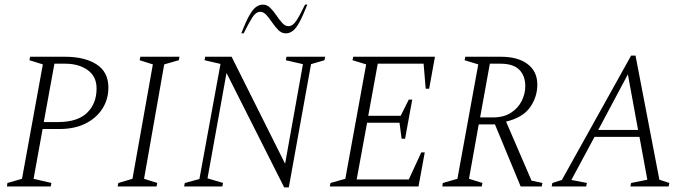

<svg xmlns="http://www.w3.org/2000/svg" viewBox="-20 -805 2990 829"><path d="M10 0 12 -15 75 -33 165 -527 107 -545 110 -560H260Q346 -560 397 -527Q448 -494 448 -427Q448 -376 422 -335.5Q396 -295 349 -271.5Q302 -248 237 -248H164L125 -33L202 -15L199 0ZM215 -530 169 -278H230Q315 -278 356 -318Q397 -358 397 -423Q397 -475 358.5 -502.5Q320 -530 261 -530Z M488 0 491 -15 552 -33 640 -527 583 -545 586 -560H755L752 -545L689 -527L602 -33L659 -15L656 0Z M775 0 778 -15 841 -32 932 -529 863 -545 866 -560H980L1211 -98L1288 -528L1214 -545L1217 -560H1384L1381 -545L1323 -528L1227 4H1207L958 -490L876 -35L943 -15L940 0ZM1022 -661Q1041 -711 1056 -737.5Q1071 -764 1085 -774.5Q1099 -785 1115 -785Q1133 -785 1147 -771Q1161 -757 1173.5 -738.5Q1186 -720 1198.5 -706Q1211 -692 1225 -692Q1244 -692 1259.5 -715.5Q1275 -739 1297 -785H1307Q1287 -735 1272.5 -708.5Q1258 -682 1244 -671.5Q1230 -661 1214 -661Q1196 -661 1182 -675Q1168 -689 1155.5 -707.5Q1143 -726 1130.5 -740Q1118 -754 1104 -754Q1085 -754 1070 -730.5Q1055 -707 1032 -661Z M1404 0 1407 -15 1471 -33 1561 -527 1502 -545 1505 -560H1858L1833 -422H1818L1809 -530H1611L1570 -305H1710L1745 -375H1760L1729 -206H1714L1705 -275H1565L1520 -30H1745L1799 -147H1814L1787 0Z M1890 0 1892 -15 1955 -33 2045 -527 1986 -545 1989 -560H2142Q2217 -560 2258.5 -528Q2300 -496 2300 -440Q2300 -386 2268.5 -341.5Q2237 -297 2165 -280L2275 -25L2322 -15L2319 0H2228L2117 -268H2047L2005 -33L2063 -15L2060 0ZM2141 -530H2095L2053 -298H2108Q2155 -298 2186 -318Q2217 -338 2232.5 -369Q2248 -400 2248 -433Q2248 -478 2222 -504Q2196 -530 2141 -530Z M2362 0 2365 -15 2406 -28 2705 -565H2724L2827 -29L2870 -15L2867 0H2702L2705 -15L2775 -29L2741 -214H2547L2447 -28L2514 -15L2511 0ZM2563 -244H2735L2691 -484Z"/></svg>

Font: Spectral SC ExtraLight
Style: Italic
Weight: 275
Italic angle: -10°
Designer: Jean-Baptiste Levee
Foundry: Production Type
Version: Version 2.001